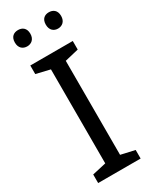

<svg xmlns="http://www.w3.org/2000/svg" viewBox="-232 -959 802 1010"><g transform="rotate(-30 169.5 -454.0)"><path d="M30 -859C30 -825 51 -809 77 -809C102 -809 124 -825 124 -859C124 -894 102 -908 77 -908C51 -908 30 -894 30 -859ZM218 -859C218 -825 239 -809 264 -809C289 -809 311 -825 311 -859C311 -894 289 -908 264 -908C239 -908 218 -894 218 -859ZM298 0V-52L214 -71V-642L298 -662V-714H40V-662L124 -642V-71L40 -52V0Z"/></g></svg>

Font: Noto Sans Mahajani
Style: Regular
Weight: 400
Designer: Monotype Design Team
Foundry: Monotype Imaging Inc.
Version: Version 2.003